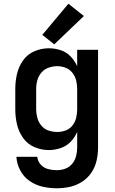

<svg xmlns="http://www.w3.org/2000/svg" viewBox="-20 -797 616 1030"><path d="M284 213Q320 213 354.5 205.5Q389 198 419.5 178.5Q450 159 470 129.5Q490 100 498 65Q506 30 506 -5V-530H394V-442Q381 -471 358.5 -494.5Q336 -518 305 -528Q274 -538 242 -538Q202 -538 164.5 -522Q127 -506 103.5 -472.5Q80 -439 71 -399.5Q62 -360 62 -320V-210Q62 -170 71 -130.5Q80 -91 103.5 -57.5Q127 -24 164.5 -8Q202 8 242 8Q274 8 305 -2.5Q336 -13 358.5 -36Q381 -59 394 -89V-5Q394 18 388 41Q382 64 367 82Q352 100 330 108Q308 116 284 116Q261 116 238 110Q215 104 198.5 86Q182 68 180 44H68Q70 82 88.5 117Q107 152 139 174Q171 196 208.5 204.5Q246 213 284 213ZM287 -89Q264 -89 241 -96.5Q218 -104 202.5 -122.5Q187 -141 180.5 -164Q174 -187 174 -210V-320Q174 -344 180.5 -367Q187 -390 202.5 -408Q218 -426 241 -434Q264 -442 287 -442Q310 -442 332 -433.5Q354 -425 368.5 -406.5Q383 -388 388.5 -365.5Q394 -343 394 -320V-210Q394 -187 388.5 -164.5Q383 -142 368.5 -123.5Q354 -105 332 -97Q310 -89 287 -89ZM271 -559 430 -711 347 -777 207 -610Z"/></svg>

Font: Iosevka Sparkle Semibold
Style: Regular
Weight: 600
Designer: Belleve Invis
Foundry: Belleve Invis
Version: Version 4.5.0; ttfautohint (v1.8.3)